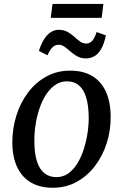

<svg xmlns="http://www.w3.org/2000/svg" viewBox="-20 -918 608 950"><path d="M327 -568.5Q392 -568.5 436.5 -541.8Q481 -515 504.2 -463.8Q527.5 -412.5 527.5 -339.5Q528 -272 507.8 -209Q487.5 -146 449.8 -96.5Q412 -47 359.2 -18Q306.5 11 241.5 11Q178 11 133.2 -15Q88.5 -41 64.8 -91.5Q41 -142 41 -213.5Q41 -282.5 61 -346.2Q81 -410 118.5 -460Q156 -510 209 -539.2Q262 -568.5 327 -568.5ZM311.5 -515.5Q278.5 -515.5 252.5 -497.2Q226.5 -479 207 -448.5Q187.5 -418 174.8 -379.8Q162 -341.5 155.8 -300.2Q149.5 -259 150 -220.5Q150 -159.5 162.8 -119.8Q175.5 -80 200 -60.8Q224.5 -41.5 259 -41.5Q291.5 -41.5 317.2 -59.5Q343 -77.5 362 -108Q381 -138.5 393.5 -176.8Q406 -215 412.5 -256Q419 -297 419 -335.5Q418.5 -396.5 406.2 -436.2Q394 -476 370.2 -495.8Q346.5 -515.5 311.5 -515.5ZM172.5 -666Q183.5 -701 198.2 -724Q213 -747 231.2 -758.8Q249.5 -770.5 270.5 -770.5Q296 -770.5 314.2 -760.2Q332.5 -750 347 -736.8Q361.5 -723.5 375.5 -713Q389.5 -702.5 407 -702.5Q423 -702.5 435.2 -714.8Q447.5 -727 458 -759.5L504 -743Q495.5 -702.5 481.5 -677.2Q467.5 -652 448.2 -640.5Q429 -629 404.5 -629Q381 -629 362.5 -639.2Q344 -649.5 329 -662.8Q314 -676 300 -686.2Q286 -696.5 270 -696.5Q253 -696.5 240.2 -684.5Q227.5 -672.5 215 -644.5ZM240 -898.5H491.5L483 -829.5H231Z"/></svg>

Font: Merriweather Light 18pt
Style: Italic
Weight: 400
Italic angle: -7.8°
Version: Version 2.101